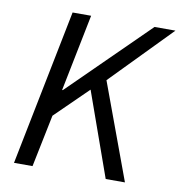

<svg xmlns="http://www.w3.org/2000/svg" viewBox="-76 -726 750 796"><g transform="rotate(10 299.5 -328.0)"><path d="M35 0 166 -656H244L179 -332H182L511 -656H599L353 -404L502 0H421L295 -354L158 -220L113 0Z"/></g></svg>

Font: Matigon Symbol
Style: Regular
Weight: 400
Designer: Paul D. Hunt
Foundry: Adobe Systems Incorporated
Version: Version 2.021;PS 2.000;hotconv 1.0.86;makeotf.lib2.5.63406